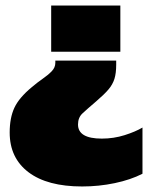

<svg xmlns="http://www.w3.org/2000/svg" viewBox="-20 -494 550 694"><path d="M165 -307V-474H415V-307ZM277 180Q151 180 83 128.5Q15 77 15 -15Q15 -68 32 -104.5Q49 -141 95 -179Q115 -196 134.5 -209.5Q154 -223 167 -236.5Q180 -250 180 -267V-275H400V-260Q400 -229 393.5 -208.5Q387 -188 371.5 -170Q356 -152 328 -128Q294 -99 278 -84Q262 -69 262 -44Q262 7 348 7Q391 7 430.5 -5.5Q470 -18 495 -33V134Q452 156 394.5 168Q337 180 277 180Z"/></svg>

Font: Kanit Black
Style: Regular
Weight: 900
Designer: Katatrad Team
Foundry: CadsonDemak
Version: Version 2.000; ttfautohint (v1.8.3)